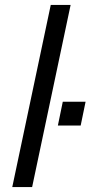

<svg xmlns="http://www.w3.org/2000/svg" viewBox="-20 -763 369 783"><path d="M187 -743 30 0H111L268 -743ZM236 -348 216 -251H309L329 -348Z"/></svg>

Font: Saira UNSAM
Style: Italic
Weight: 400
Italic angle: -12°
Designer: Hector Gatti with collaboration of the Omnibus-Type team
Foundry: Omnibus-Type
Version: Version 0.072;PS 000.072;hotconv 1.0.88;makeotf.lib2.5.64775